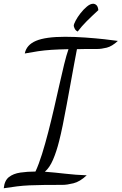

<svg xmlns="http://www.w3.org/2000/svg" viewBox="-45 -915 648 1023"><path d="M-25 88Q-21 47 2.5 28.5Q26 10 63.5 4.5Q101 -1 144 -1Q162 -40 179 -94.5Q196 -149 212 -211Q228 -273 243 -338Q258 -403 271.5 -463.5Q285 -524 297 -573Q309 -622 320 -653Q268 -652 229.5 -649.5Q191 -647 157.5 -642Q124 -637 87 -630Q96 -676 147 -697.5Q198 -719 302 -719Q354 -719 409.5 -715Q465 -711 511 -706Q557 -701 583 -697Q552 -668 523.5 -661Q495 -654 473 -654Q441 -654 415 -654Q389 -654 365 -653Q359 -624 350.5 -576.5Q342 -529 331.5 -472.5Q321 -416 310.5 -358Q300 -300 289.5 -249Q279 -198 270 -163Q256 -107 237.5 -64Q219 -21 194 0Q247 4 302.5 10.5Q358 17 417 19Q381 53 346.5 61.5Q312 70 289 70Q232 70 189.5 70.5Q147 71 112.5 72.5Q78 74 45.5 78Q13 82 -25 88ZM369 -747Q358 -752 353 -762.5Q348 -773 348 -778Q348 -786 358 -805Q368 -824 384 -844.5Q400 -865 418 -880Q436 -895 451 -895Q461 -895 469 -887.5Q477 -880 479 -861Q443 -828 416.5 -801.5Q390 -775 369 -747Z"/></svg>

Font: Dancing Script SemiBold
Style: Regular
Weight: 600
Designer: Pablo Impallari
Foundry: Pablo Impallari
Version: Version 2.001